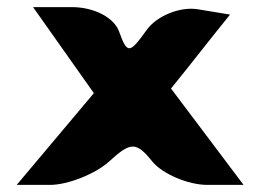

<svg xmlns="http://www.w3.org/2000/svg" viewBox="-20 -570 733 540"><path d="M244 -308C172 -222 99 -136 27 -50H121C171 -50 248 -81 286 -115C348 -172 363 -172 409 -115C437 -81 509 -50 563 -50H665C597 -140 529 -231 461 -321C517 -390 571 -460 627 -529L536 -544C486 -552 420 -525 392 -485C344 -418 338 -418 315 -481C301 -521 244 -550 182 -550H73C130 -469 187 -389 244 -308Z"/></svg>

Font: Hussar Skorodowane
Style: Bold
Weight: 700
Foundry: Cannot Into Space Fonts
Version: Version 0.892